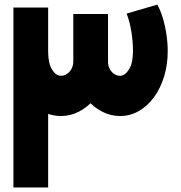

<svg xmlns="http://www.w3.org/2000/svg" viewBox="-20 -829 801 849"><path d="M511.1 -316Q469.1 -316 431.9 -335.2Q394.6 -354.4 365.7 -387.7Q336.9 -421 320.5 -464.6Q304.1 -508.1 304.1 -556.3V-767.1H457.7V-556.3Q457.7 -538.7 465.1 -524.4Q472.6 -510.1 484.6 -502Q496.6 -493.9 511.1 -493.9Q532.6 -493.9 550.3 -521.9Q568 -549.9 568 -602.4Q568 -648.4 560.4 -692.1Q552.9 -735.7 540.1 -769L675.4 -808.6Q689.6 -783.9 700 -749.1Q710.4 -714.3 716 -676.4Q721.6 -638.6 721.6 -602.4Q721.6 -542.3 705.5 -490.2Q689.4 -438.1 660.9 -399.1Q632.3 -360 593.9 -338Q555.6 -316 511.1 -316ZM39.3 0V-795.7H192.9V0ZM249.3 -316Q190 -316 142.2 -353.9Q94.4 -391.7 66.9 -456.8Q39.3 -521.9 39.3 -602.4H192.9Q192.9 -548.9 210.1 -521.4Q227.3 -493.9 249.3 -493.9Q263.9 -493.9 276.4 -502.3Q288.9 -510.7 296.5 -525.2Q304.1 -539.7 304.1 -556.3V-767.1H457.7V-556.3Q457.7 -508.1 440.9 -465.1Q424 -422 395.1 -388.2Q366.3 -354.4 328.7 -335.2Q291.1 -316 249.3 -316Z"/></svg>

Font: Alexandria
Style: Regular
Weight: 400
Designer: Mohamed Gaber
Foundry: Kief Type Foundry
Version: Version 5.100